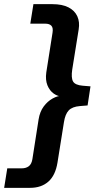

<svg xmlns="http://www.w3.org/2000/svg" viewBox="-77 -725 489 925"><path d="M-57 180 -42 86H28Q48 86 61.5 76Q75 66 79 42L109 -150Q115 -187 133.5 -212Q152 -237 176.5 -250.5Q201 -264 223 -264L224 -260Q202 -260 182 -274Q162 -288 151.5 -314Q141 -340 146 -376L176 -567Q180 -591 170.5 -601Q161 -611 141 -611H69L84 -705H175Q223 -705 253 -689.5Q283 -674 295.5 -646.5Q308 -619 302 -583L271 -390Q265 -350 275 -332.5Q285 -315 322 -312L359 -309L345 -217L308 -214Q271 -211 254 -193Q237 -175 231 -136L200 58Q190 120 156 150Q122 180 68 180Z"/></svg>

Font: Mulish ExtraLight
Style: Bold Italic
Weight: 700
Italic angle: -9°
Version: Version 3.603